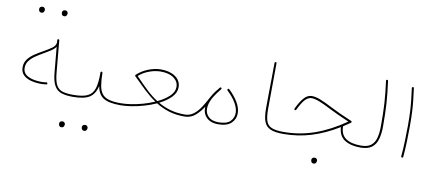

<svg xmlns="http://www.w3.org/2000/svg" viewBox="-80 -1016 3580 1577"><g transform="rotate(10 1710.0 -227.5)"><path d="M88.9 -181.2Q88.9 -220.2 110.6 -249Q132.3 -277.8 165.3 -299.6Q198.2 -321.3 231.9 -339.8Q271 -361.3 301 -382.8Q331.1 -404.3 332 -432.6L330.6 -449.7Q329.6 -458 337.9 -459Q346.2 -460 347.2 -451.7L371.6 -184.6Q377.9 -114.7 397 -82Q416 -49.3 450.4 -39.8Q484.9 -30.3 536.6 -30.3H537.1Q545.4 -30.3 545.4 -22Q545.4 -13.7 537.1 -13.7H536.6Q481.4 -13.7 443.6 -25.4Q405.8 -37.1 383.8 -73.2Q361.8 -109.4 355 -182.6L335.4 -395.5Q321.3 -375.5 295.2 -358.4Q269 -341.3 239.3 -324.7Q207.5 -306.6 176.8 -286.1Q146 -265.6 126.2 -240Q106.4 -214.4 106.4 -179.7Q106.4 -133.8 150.4 -111.8Q194.3 -89.8 262.7 -89.8Q272.9 -89.8 282.7 -90.8Q292.5 -91.8 303.2 -93.3Q311.5 -94.2 312.5 -85.9Q313.5 -77.6 305.2 -76.7Q294.4 -75.2 284.2 -74.2Q273.9 -73.2 262.7 -73.2Q216.3 -73.2 176.5 -83.7Q136.7 -94.2 112.8 -118.2Q88.9 -142.1 88.9 -181.2ZM328.6 -681.2Q328.6 -689 334.7 -695.8Q340.8 -702.6 353 -702.6Q366.2 -702.6 372.6 -692.9Q376.5 -687 376.5 -680.2Q376.5 -671.4 371.1 -662.4Q365.7 -653.3 351.6 -653.3Q342.3 -653.3 337.2 -658.2Q332 -663.1 330.1 -669.4Q328.6 -674.8 328.6 -681.2ZM139.6 -677.7Q139.6 -685.5 145.8 -692.4Q151.9 -699.2 164.1 -699.2Q177.2 -699.2 183.6 -689.5Q187.5 -683.6 187.5 -676.8Q187.5 -668 182.1 -658.9Q176.8 -649.9 162.6 -649.9Q153.3 -649.9 148.2 -654.8Q143.1 -659.7 141.1 -666Q139.6 -671.4 139.6 -677.7Z M528.3 -22Q528.3 -30.3 537.1 -30.3Q616.7 -30.3 657.5 -50.3Q698.2 -70.3 712.6 -118.4Q727.1 -166.5 726.1 -249.5Q726.1 -258.3 735.4 -258.3Q742.7 -257.3 742.7 -250Q743.7 -188 750.7 -145.8Q757.8 -103.5 776.9 -78.1Q795.9 -52.7 833.3 -41.5Q870.6 -30.3 932.6 -30.3H933.1Q941.4 -30.3 941.4 -22Q941.4 -13.7 933.1 -13.7H932.6Q836.9 -13.7 792 -41.7Q747.1 -69.8 735.4 -139.2Q720.2 -71.3 675.8 -42.5Q631.3 -13.7 537.1 -13.7Q528.3 -13.7 528.3 -22ZM653.3 217.3Q653.3 209.5 659.4 202.6Q665.5 195.8 677.7 195.8Q690.9 195.8 697.3 205.6Q701.2 211.4 701.2 218.3Q701.2 227.1 695.8 236.1Q690.4 245.1 676.3 245.1Q667 245.1 661.9 240.2Q656.7 235.4 654.8 229Q653.3 223.6 653.3 217.3ZM464.4 220.7Q464.4 212.9 470.5 206.1Q476.6 199.2 488.8 199.2Q502 199.2 508.3 209Q512.2 214.8 512.2 221.7Q512.2 230.5 506.8 239.5Q501.5 248.5 487.3 248.5Q478 248.5 472.9 243.7Q467.8 238.8 465.8 232.4Q464.4 227.1 464.4 220.7Z M924.3 -22Q924.3 -30.3 933.1 -30.3Q971.7 -30.3 1019.3 -37.6Q1066.9 -44.9 1116.7 -58.8Q1166.5 -72.8 1211.9 -92.8Q1162.6 -126 1114.7 -171.1Q1066.9 -216.3 1014.2 -269Q1014.2 -269 1013.7 -269.5Q1009.8 -273.4 1012.2 -278.8Q1012.2 -278.8 1012.2 -279.3Q1013.2 -280.8 1013.7 -281.2Q1013.7 -281.2 1014.2 -281.7Q1052.7 -317.9 1106.7 -339.6Q1160.6 -361.3 1213.9 -361.3Q1286.1 -361.3 1332.8 -328.9Q1379.4 -296.4 1379.4 -241.2Q1379.4 -195.3 1341.1 -156.7Q1302.7 -118.2 1244.1 -89.4Q1292.5 -61 1346.4 -45.7Q1400.4 -30.3 1466.8 -30.3H1467.3Q1475.6 -30.3 1475.6 -22Q1475.6 -13.7 1467.3 -13.7H1466.8Q1395 -13.7 1337.4 -31.5Q1279.8 -49.3 1228.5 -81.5Q1181.6 -60.1 1128.9 -44.9Q1076.2 -29.8 1025.4 -21.7Q974.6 -13.7 933.1 -13.7Q924.3 -13.7 924.3 -22ZM1213.9 -343.8Q1166.5 -343.8 1116.9 -325.4Q1067.4 -307.1 1032.2 -274.9Q1084 -220.2 1130.9 -175.8Q1177.7 -131.3 1227.1 -99.6Q1285.2 -127 1323.5 -162.8Q1361.8 -198.7 1361.8 -241.2Q1361.8 -286.1 1322.5 -314.9Q1283.2 -343.8 1213.9 -343.8Z M1459 -22Q1459 -30.3 1467.3 -30.3Q1509.8 -30.3 1542 -55.7Q1574.2 -81.1 1598.9 -119.1Q1623.5 -157.2 1643.1 -195.3Q1648.9 -206.5 1656.7 -219.2Q1678.2 -256.8 1713.9 -297.9Q1716.3 -300.8 1720.2 -300.8Q1723.6 -300.8 1726.1 -298.8Q1731.9 -293.9 1726.6 -287.1Q1726.6 -287.1 1726.6 -287.1Q1726.6 -287.1 1726.6 -287.1Q1711.9 -269.5 1694.3 -244.9Q1676.8 -220.2 1663.6 -196.8Q1639.6 -149.4 1639.6 -110.4Q1639.6 -69.8 1668 -42.7Q1696.3 -15.6 1750 -15.6Q1820.3 -15.6 1849.1 -45.2Q1877.9 -74.7 1877.9 -115.2Q1877.9 -152.3 1853.3 -196Q1828.6 -239.7 1780.3 -285.6Q1773.9 -292 1779.8 -297.9Q1786.1 -304.2 1792 -298.3Q1841.8 -251 1868.4 -204.3Q1895 -157.7 1895 -115.2Q1895 -65.9 1859.6 -32.5Q1824.2 1 1750 1Q1690.9 1 1656.7 -30.5Q1622.6 -62 1622.6 -110.4Q1622.6 -116.7 1623 -123.5Q1596.2 -80.1 1558.3 -46.9Q1520.5 -13.7 1467.3 -13.7Q1459 -13.7 1459 -22Z M2116.7 -194.3Q2116.7 -251.5 2117.7 -316.7Q2118.7 -381.8 2119.6 -448.5Q2120.6 -515.1 2120.6 -575.7Q2120.6 -584 2128.9 -584Q2137.2 -584 2137.2 -575.7Q2137.2 -484.4 2135.7 -382.3Q2134.3 -280.3 2134.3 -194.3Q2134.3 -131.8 2145.5 -95.9Q2156.7 -60.1 2190.4 -45.2Q2224.1 -30.3 2291 -30.3H2291.5Q2299.8 -30.3 2299.8 -22Q2299.8 -13.7 2291.5 -13.7H2291Q2221.2 -13.7 2183.3 -30.8Q2145.5 -47.9 2131.1 -87.6Q2116.7 -127.4 2116.7 -194.3Z M2470.7 -361.3Q2502.9 -361.3 2544.4 -344.7Q2585.9 -328.1 2644 -297.9Q2680.2 -279.3 2724.4 -259Q2768.6 -238.8 2823.2 -215.8Q2828.1 -213.9 2828.1 -208Q2828.1 -203.6 2824.2 -200.7Q2794.4 -179.7 2765.1 -161.1Q2766.1 -91.3 2810.5 -60.8Q2855 -30.3 2936 -30.3H2936.5Q2944.8 -30.3 2944.8 -22Q2944.8 -13.7 2936.5 -13.7H2936Q2853 -13.7 2803.2 -45.9Q2753.4 -78.1 2749 -151.4Q2636.7 -82.5 2524.9 -48.1Q2413.1 -13.7 2291.5 -13.7Q2282.7 -13.7 2282.7 -22Q2282.7 -30.3 2291.5 -30.3Q2425.8 -30.3 2550 -74.2Q2674.3 -118.2 2801.3 -206.5Q2752 -228 2711.2 -246.3Q2670.4 -264.6 2636.2 -282.2Q2578.1 -312.5 2538.3 -328.1Q2498.5 -343.8 2470.7 -343.8Q2442.9 -343.8 2417.5 -316.4Q2392.1 -289.1 2363.3 -228.5Q2359.4 -220.2 2351.6 -224.1Q2343.8 -228 2347.7 -235.4Q2376.5 -296.4 2405.8 -328.9Q2435.1 -361.3 2470.7 -361.3ZM2556.2 154.8Q2556.2 147 2562.3 140.1Q2568.4 133.3 2580.6 133.3Q2593.8 133.3 2600.1 143.1Q2604 148.9 2604 155.8Q2604 164.6 2598.6 173.6Q2593.3 182.6 2579.1 182.6Q2569.8 182.6 2564.7 177.7Q2559.6 172.9 2557.6 166.5Q2556.2 161.1 2556.2 154.8Z M2928.2 -22Q2928.2 -30.3 2936.5 -30.3Q2991.2 -30.3 3020.3 -53.2Q3049.3 -76.2 3060.3 -118.2Q3071.3 -160.2 3071.3 -216.8Q3071.3 -274.9 3070.3 -320.8Q3069.3 -366.7 3066.7 -408.4Q3064 -450.2 3059.3 -493.9Q3054.7 -537.6 3047.9 -590.3Q3046.9 -598.6 3055.2 -599.6Q3063.5 -600.6 3064.5 -592.3Q3071.3 -539.6 3076.2 -495.6Q3081.1 -451.7 3083.7 -409.7Q3086.4 -367.7 3087.6 -321.3Q3088.9 -274.9 3088.9 -216.8Q3088.9 -156.2 3075.9 -110.4Q3063 -64.5 3029.8 -39.1Q2996.6 -13.7 2936.5 -13.7Q2928.2 -13.7 2928.2 -22Z M3267.1 -568.4Q3266.1 -576.7 3274.4 -577.6Q3282.7 -578.6 3283.7 -570.3Q3291.5 -511.7 3296.4 -465.8Q3301.3 -419.9 3303.5 -371.8Q3305.7 -323.7 3305.7 -259.3Q3305.7 -198.7 3303.5 -129.9Q3301.3 -61 3295.9 0Q3294.9 8.8 3286.6 7.8Q3277.8 6.8 3278.8 -1Q3284.2 -61 3286.6 -129.9Q3289.1 -198.7 3289.1 -259.3Q3289.1 -323.2 3286.9 -370.8Q3284.7 -418.5 3279.8 -464.1Q3274.9 -509.8 3267.1 -568.4Z"/></g></svg>

Font: Mikhak-DS1-FD Thin
Style: Regular
Weight: 100
Designer: Amin Abedi
Version: Version 3.2